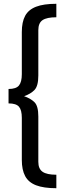

<svg xmlns="http://www.w3.org/2000/svg" viewBox="-20 -856 362 1012"><path d="M277 -836V-765Q227 -765 204.5 -750Q182 -735 182 -697V-458Q182 -403 162 -382Q142 -361 107 -349Q142 -337 162 -317Q182 -297 182 -242V-3Q182 34 204.5 49.5Q227 65 277 65V136Q210 136 170 120.5Q130 105 112.5 72Q95 39 95 -13V-235Q95 -276 80 -293.5Q65 -311 25 -311V-387Q65 -387 80 -405.5Q95 -424 95 -465V-687Q95 -740 112.5 -772.5Q130 -805 170 -820.5Q210 -836 277 -836Z"/></svg>

Font: Fira Sans Variable
Style: Regular
Weight: 400
Designer: Carrois Corporate & Edenspiekermann AG
Foundry: Carrois Corporate GbR & Edenspiekermann AG
Version: Version 4.202